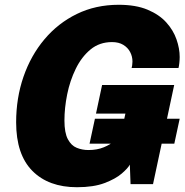

<svg xmlns="http://www.w3.org/2000/svg" viewBox="-20 -770 773 803"><path d="M354.5 -169 377 -273.5H731.5L709 -169ZM302 13Q183 13 115.2 -55.5Q47.5 -124 47.5 -258.5Q47.5 -360 78.2 -449Q109 -538 165.8 -605.5Q222.5 -673 301.2 -711.5Q380 -750 476.5 -750Q548 -750 597 -729.5Q646 -709 675.5 -676.2Q705 -643.5 718.2 -605.2Q731.5 -567 731.5 -531.5Q731.5 -520.5 730 -506.5Q728.5 -492.5 726.5 -485.5H530.5Q531.5 -489 532.8 -496.8Q534 -504.5 534 -512.5Q534 -534 524.2 -552.5Q514.5 -571 495.5 -582.5Q476.5 -594 448.5 -594Q396 -594 358.5 -563Q321 -532 296.8 -482.2Q272.5 -432.5 261 -375.5Q249.5 -318.5 249.5 -266Q249.5 -214.5 263.8 -187.8Q278 -161 301 -151.8Q324 -142.5 350 -142.5Q386 -142.5 414 -154Q442 -165.5 460.8 -181.8Q479.5 -198 486.5 -212L504.5 -295H381.5L407 -414.5H708.5L620 0H526L523 -81.5Q515 -66.5 489.2 -44.2Q463.5 -22 417.5 -4.5Q371.5 13 302 13Z"/></svg>

Font: Epilogue Black
Style: Italic
Weight: 900
Italic angle: -12°
Designer: Tyler Finck
Foundry: Etcetera Type Co
Version: Version 2.111